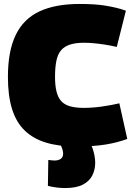

<svg xmlns="http://www.w3.org/2000/svg" viewBox="-20 -730 687 970"><path d="M20 -341Q20 -472 59.5 -553.5Q99 -635 179.5 -672.5Q260 -710 382 -710Q421 -710 453 -708Q485 -706 512.5 -701.5Q540 -697 565.5 -691Q591 -685 616 -676L570 -493Q539 -500 510.5 -504.5Q482 -509 455.5 -511.5Q429 -514 404 -514Q363 -514 334.5 -505Q306 -496 289 -476.5Q272 -457 265 -423.5Q258 -390 258 -342Q258 -298 265.5 -267.5Q273 -237 289.5 -219Q306 -201 334 -193Q362 -185 404 -185Q446 -185 493 -191.5Q540 -198 583 -208L623 -28Q598 -19 571.5 -12Q545 -5 514.5 0Q484 5 447 7.5Q410 10 364 10Q277 10 212.5 -9.5Q148 -29 105 -70.5Q62 -112 41 -179Q20 -246 20 -341ZM224 78Q233 79 241 80Q249 81 255 81Q275 81 287 72.5Q299 64 299 46Q299 39 296.5 29Q294 19 289.5 9Q285 -1 278 -8H436Q442 3 448 20.5Q454 38 457.5 57Q461 76 461 92Q461 127 446.5 156Q432 185 399 202.5Q366 220 309 220Q289 220 267.5 217.5Q246 215 222 209Z"/></svg>

Font: Georama Black
Style: Regular
Weight: 900
Designer: Jean-Baptiste Levee
Foundry: Production Type
Version: Version 1.001